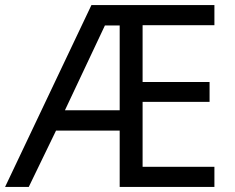

<svg xmlns="http://www.w3.org/2000/svg" viewBox="-21 -734 922 754"><path d="M821 0H449V-221H199L92 0H-1L338 -714H821V-635H539V-412H802V-334H539V-79H821ZM234 -301H449V-634H391Z"/></svg>

Font: Noto Sans Vai
Style: Regular
Weight: 400
Designer: Monotype Design Team
Foundry: Monotype Imaging Inc.
Version: Version 2.001; ttfautohint (v1.8.4.7-5d5b)